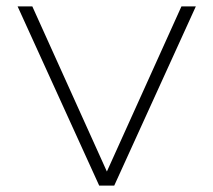

<svg xmlns="http://www.w3.org/2000/svg" viewBox="-20 -503 667 600"><path d="M592 -483 337 77H290L35 -483H81L314 33L547 -483Z"/></svg>

Font: Gmarket Sans TTF Light
Style: Regular
Weight: 300
Designer: Creative Director : Sungho Lee; Art Director : Kiwoong Choi; Project Manager : Sori Yang, Jongwook Yoon; Font Designer :
Foundry: Sandoll Inc.
Version: Version 1.000;hotconv 1.0.109;makeotfexe 2.5.65596